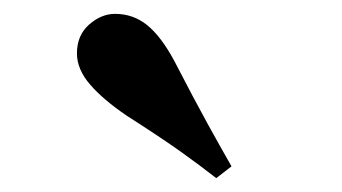

<svg xmlns="http://www.w3.org/2000/svg" viewBox="-20 -894 493 277"><path d="M314 -654 292 -637Q269 -655 241 -675Q213 -695 163 -727Q129 -750 110 -772Q91 -794 91 -817Q91 -843 108.5 -858.5Q126 -874 146 -874Q172 -874 192 -858Q212 -842 231 -807Q261 -749 279.5 -715.5Q298 -682 314 -654Z"/></svg>

Font: Noto Serif JP Black
Style: Regular
Weight: 900
Designer: Ryoko NISHIZUKA 西塚涼子 (kana & ideographs); Frank Grießhammer (Latin, Greek & Cyrillic); Wenlong ZHANG 张文龙 (bopomofo); San
Foundry: Adobe
Version: Version 2.003-H1;hotconv 1.1.1;makeotfexe 2.6.0